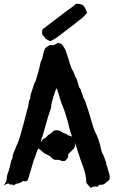

<svg xmlns="http://www.w3.org/2000/svg" viewBox="-30 -968 598 1011"><path d="M92.8 -15.6Q89.8 -13.7 86.9 -11.7Q84 -9.8 81.1 -7.8Q70.3 -2 61.5 -1.5Q52.7 -1 42 8.8Q38.1 3.9 36.1 3.9Q34.2 3.9 29.3 3.9Q16.6 3.9 14.6 -2.9Q10.7 -2 2.4 2Q-5.9 5.9 -9.8 7.8Q-1 -4.9 2 -11.7Q4.9 -18.6 5.4 -24.4Q5.9 -30.3 6.3 -36.6Q6.8 -43 10.7 -54.7Q12.7 -58.6 13.7 -62.5Q14.6 -66.4 16.6 -71.3Q21.5 -85.9 24.9 -104.5Q28.3 -123 36.1 -136.7Q36.1 -153.3 43.5 -168Q50.8 -182.6 55.7 -198.2Q57.6 -204.1 61 -210Q64.5 -215.8 66.4 -221.7Q70.3 -231.4 72.8 -240.7Q75.2 -250 78.1 -258.8Q85.9 -287.1 93.8 -314.9Q101.6 -342.8 108.4 -371.1Q109.4 -376 110.8 -381.8Q112.3 -387.7 114.3 -392.6Q119.1 -407.2 120.6 -422.4Q122.1 -437.5 129.9 -451.2Q128.9 -458 130.4 -463.9Q131.8 -469.7 133.8 -476.6Q135.7 -483.4 137.7 -489.3Q139.6 -495.1 140.6 -498Q145.5 -510.7 147.9 -521Q150.4 -531.2 158.2 -543Q158.2 -543 161.1 -553.2Q164.1 -563.5 168 -576.2Q171.9 -588.9 174.8 -600.1Q177.7 -611.3 177.7 -613.3Q179.7 -621.1 181.2 -627.9Q182.6 -634.8 184.6 -642.6Q186.5 -647.5 188.5 -650.9Q190.4 -654.3 192.4 -659.2Q195.3 -669.9 198.2 -685.5Q201.2 -701.2 206.1 -710Q209 -716.8 217.3 -721.2Q225.6 -725.6 231.4 -730.5Q249 -728.5 257.3 -732.4Q265.6 -736.3 273.4 -742.2Q278.3 -741.2 282.7 -739.7Q287.1 -738.3 292 -738.3Q310.5 -717.8 317.9 -696.3Q325.2 -674.8 332 -653.3Q335 -642.6 337.9 -632.3Q340.8 -622.1 344.7 -612.3Q345.7 -609.4 347.7 -606Q349.6 -602.5 351.6 -598.6Q356.4 -590.8 359.9 -582Q363.3 -573.2 366.2 -564.5Q372.1 -557.6 375 -548.3Q377.9 -539.1 380.4 -529.8Q382.8 -520.5 385.7 -512.2Q388.7 -503.9 394.5 -498Q396.5 -487.3 401.4 -477.1Q406.2 -466.8 408.2 -455.1Q414.1 -447.3 421.9 -425.3Q429.7 -403.3 437.5 -377.9Q445.3 -352.5 452.1 -329.1Q459 -305.7 461.9 -295.9Q463.9 -288.1 469.7 -275.9Q475.6 -263.7 480.5 -253.9Q484.4 -243.2 488.8 -231.4Q493.2 -219.7 496.1 -209Q498 -198.2 500.5 -188.5Q502.9 -178.7 505.9 -168Q507.8 -161.1 511.7 -155.8Q515.6 -150.4 517.6 -142.6Q521.5 -134.8 522.9 -127.9Q524.4 -121.1 529.3 -113.3Q528.3 -102.5 530.3 -99.6Q532.2 -96.7 534.2 -92.8Q538.1 -72.3 543 -60.1Q547.9 -47.9 547.9 -34.2Q547.9 -22.5 543.5 -19.5Q539.1 -16.6 532.2 -9.8Q524.4 -2.9 519 1Q513.7 4.9 502.9 4.9Q491.2 3.9 488.8 8.3Q486.3 12.7 485.4 14.6Q473.6 13.7 470.2 14.2Q466.8 14.6 463.4 14.6Q460 14.6 456.5 16.1Q453.1 17.6 449.2 22.5Q442.4 14.6 436 8.3Q429.7 2 424.8 -5.9Q424.8 -22.5 420.4 -44.9Q416 -67.4 411.1 -80.1Q401.4 -105.5 393.1 -129.9Q384.8 -154.3 377 -179.7Q374 -190.4 370.6 -199.2Q367.2 -208 363.3 -217.8Q365.2 -210 364.7 -201.7Q364.3 -193.4 359.4 -185.5Q357.4 -183.6 353.5 -180.7Q349.6 -177.7 349.6 -175.8Q337.9 -166 329.1 -157.2Q330.1 -139.6 324.2 -132.8Q318.4 -126 311.5 -120.1Q294.9 -119.1 291 -122.1Q287.1 -125 280.3 -126Q276.4 -127 272.5 -126.5Q268.6 -126 264.6 -126Q256.8 -126 250 -129.9Q247.1 -131.8 245.6 -133.8Q244.1 -135.7 242.2 -137.7Q234.4 -145.5 224.1 -150.9Q213.9 -156.2 204.1 -160.2Q196.3 -167 188 -174.3Q179.7 -181.6 170.9 -186.5Q163.1 -168 158.7 -153.8Q154.3 -139.6 148.4 -126Q137.7 -92.8 130.9 -67.9Q124 -43 115.2 -17.6Q111.3 -16.6 107.9 -14.6Q104.5 -12.7 99.6 -12.7ZM188.5 -223.6Q196.3 -237.3 202.6 -238.8Q209 -240.2 213.9 -246.1Q215.8 -248 218.3 -251Q220.7 -253.9 223.6 -256.8Q226.6 -258.8 230.5 -260.7Q234.4 -262.7 237.3 -265.6Q245.1 -272.5 250.5 -277.3Q255.9 -282.2 266.6 -282.2Q283.2 -282.2 293.9 -273.9Q304.7 -265.6 320.3 -262.7Q322.3 -256.8 333 -254.4Q343.8 -252 349.6 -248Q339.8 -272.5 334.5 -297.4Q329.1 -322.3 321.3 -346.7Q315.4 -368.2 307.6 -389.2Q299.8 -410.2 292 -429.7Q285.2 -449.2 280.3 -467.8Q275.4 -486.3 267.6 -503.9Q259.8 -486.3 252 -460.9Q244.1 -435.5 240.2 -416Q240.2 -407.2 239.3 -402.3Q237.3 -395.5 235.4 -390.1Q233.4 -384.8 231.4 -378.9Q218.8 -340.8 208.5 -301.8Q198.2 -262.7 184.6 -223.6ZM367.2 -946.3Q371.1 -948.2 377.9 -948.2Q385.7 -948.2 392.6 -946.3Q399.4 -944.3 407.2 -941.4Q415 -931.6 417.5 -926.8Q419.9 -921.9 422.4 -916Q424.8 -910.2 426.8 -905.8Q428.7 -901.4 428.7 -900.4Q411.1 -878.9 395 -867.2Q378.9 -855.5 363.3 -841.8Q355.5 -836.9 348.1 -830.6Q340.8 -824.2 333 -819.3Q327.1 -815.4 316.4 -806.6Q305.7 -797.9 293.9 -789.1Q282.2 -780.3 271.5 -772.5Q260.7 -764.6 256.8 -762.7Q245.1 -754.9 233.4 -751Q220.7 -758.8 216.8 -760.3Q212.9 -761.7 209 -764.6Q208 -768.6 206.1 -770.5Q204.1 -772.5 202.1 -775.4Q195.3 -781.2 193.4 -785.2Q191.4 -793.9 191.9 -802.2Q192.4 -810.5 194.3 -813.5Q227.5 -838.9 259.8 -863.8Q292 -888.7 326.2 -914.1Q335 -920.9 345.2 -927.7Q355.5 -934.6 364.3 -942.4Z"/></svg>

Font: Caesar Dressing
Style: Regular
Weight: 400
Designer: Dathan Boardman
Foundry: Open Window
Version: Version 1.000